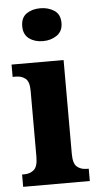

<svg xmlns="http://www.w3.org/2000/svg" viewBox="-55 -804 430 838"><g transform="rotate(-5 160.5 -385.0)"><path d="M154 -626Q118 -626 93.5 -644Q69 -662 69 -698Q69 -736 93.5 -753Q118 -770 154 -770Q189 -770 215 -753Q241 -736 241 -698Q241 -662 215 -644Q189 -626 154 -626ZM12 0V-54H22Q47 -54 64 -68.5Q81 -83 81 -126V-415Q81 -455 64 -468.5Q47 -482 23 -482H8V-536H236V-125Q236 -82 253 -68Q270 -54 295 -54H304V0Z"/></g></svg>

Font: Noto Serif Thai Condensed ExtraBold
Style: Regular
Weight: 800
Width: 3
Designer: Monotype Design Team
Foundry: Monotype Imaging Inc.
Version: Version 2.002; ttfautohint (v1.8.4.7-5d5b)